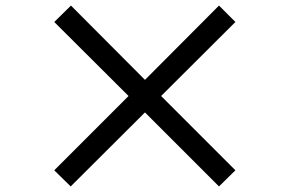

<svg xmlns="http://www.w3.org/2000/svg" viewBox="-20 -723 1040 690"><path d="M826 -111 559 -378 826 -644 767 -703 501 -436 235 -703 175 -644 442 -378 175 -111 234 -53 501 -319 767 -53Z"/></svg>

Font: Noto Sans CJK KR Medium
Style: Regular
Weight: 500
Designer: Ryoko NISHIZUKA (kana & ideographs); Paul D. Hunt (Latin, Greek & Cyrillic); Wenlong ZHANG (bopomofo); Sandoll Communica
Foundry: Adobe Systems Incorporated
Version: Version 1.004;PS 1.004;hotconv 1.0.82;makeotf.lib2.5.63406